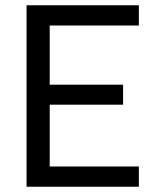

<svg xmlns="http://www.w3.org/2000/svg" viewBox="-20 -710 593 730"><path d="M81 0V-690H508V-613H169V-388H448V-312H169V-77H508V0Z"/></svg>

Font: Cairo Medium
Style: Regular
Weight: 500
Designer: Mohamed Gaber, Accademia di Belle Arti di Urbino
Foundry: Kief Type Foundry, Accademia di Belle Arti di Urbino
Version: Version 3.117